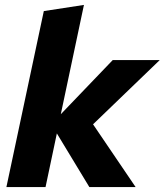

<svg xmlns="http://www.w3.org/2000/svg" viewBox="-20 -760 669 780"><path d="M6 0 158 -715 321 -740 227 -296 438 -516H629L358 -255L531 0H343L211 -218L165 0Z"/></svg>

Font: Red Hat Text
Style: Bold Italic
Weight: 700
Italic angle: -12°
Designer: Pentagram / MCKL
Foundry: Pentagram / MCKL
Version: Version 1.003; Red Hat Text Bold Italic